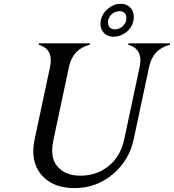

<svg xmlns="http://www.w3.org/2000/svg" viewBox="-20 -961 898 991"><path d="M364.3 9.8Q251 9.8 192.9 -59.6Q151.9 -108.9 151.9 -179.7Q151.9 -209 158.7 -241.7L238.3 -615.2Q242.2 -634.3 242.2 -649.9Q242.2 -712.4 179.7 -730Q180.2 -732.9 181.2 -737.3H444.8L443.4 -730Q355.5 -708 335.9 -615.2L256.3 -241.7Q249.5 -210 249.5 -184.1Q249.5 -136.7 272 -107.4Q313 -54.2 394.5 -54.2Q481.4 -54.2 543.5 -106.4Q603 -156.2 621.1 -241.7L700.7 -615.2Q704.6 -634.3 704.6 -649.9Q704.6 -712.9 641.6 -730Q642.1 -733.4 643.1 -737.3H858.4L856.9 -730Q769 -708 749.5 -615.2L669.9 -241.7Q646.5 -131.3 560.1 -60.1Q475.6 9.8 364.3 9.8ZM597.7 -903.3Q575.7 -903.3 559.1 -889.6Q542 -875.5 538.6 -856.4Q537.6 -851.1 537.6 -846.2Q537.6 -830.6 543.9 -822.3Q553.7 -809.6 572.3 -809.6Q593.8 -809.6 610.4 -823.2Q627.4 -836.9 631.3 -856.4Q632.3 -861.8 632.3 -868.7Q632.3 -882.3 625.5 -891.1Q616.2 -903.3 597.7 -903.3ZM656.7 -917Q670.4 -899.9 670.4 -874Q670.4 -861.8 668.5 -853.5Q660.6 -817.4 630.9 -794.4Q601.1 -771.5 566.4 -771.5Q531.7 -771.5 512.2 -795.9Q498.5 -813.5 498.5 -837.4Q498.5 -846.7 500.5 -856.4Q508.3 -892.6 538.1 -917Q567.9 -941.4 602.5 -941.4Q637.2 -941.4 656.7 -917Z"/></svg>

Font: Modern Antiqua
Style: Book Oblique
Weight: 400
Italic angle: -12°
Designer: Wojciech Kalinowski "wmk69" (wmk69@o2.pl)
Foundry: Wojciech Kalinowski "wmk69" (wmk69@o2.pl)
Version: Version 3.1.0; 2021-05-28